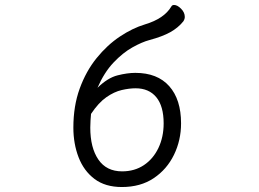

<svg xmlns="http://www.w3.org/2000/svg" viewBox="-20 -735 1040 772"><path d="M372 -382Q413 -422 452.5 -432Q492 -442 524 -442Q613 -442 660.5 -388.5Q708 -335 708 -239Q708 -171 679.5 -112.5Q651 -54 598 -18.5Q545 17 470 17Q403 17 360 -15.5Q317 -48 296 -102.5Q275 -157 275 -222Q275 -309 300.5 -379Q326 -449 368.5 -501.5Q411 -554 462 -588Q513 -622 563 -637Q640 -660 669 -709Q672 -715 680 -715Q693 -715 708 -700Q723 -685 723 -667Q723 -658 717 -649Q696 -623 664.5 -605.5Q633 -588 581 -574Q551 -566 512.5 -544.5Q474 -523 436.5 -483.5Q399 -444 372 -382ZM346 -277Q345 -266 344 -251Q343 -236 343 -222Q343 -141 375.5 -93.5Q408 -46 471 -46Q521 -46 558.5 -71Q596 -96 617 -140Q638 -184 638 -239Q638 -308 608.5 -344Q579 -380 525 -380Q500 -380 469.5 -373Q439 -366 407.5 -344Q376 -322 346 -277Z"/></svg>

Font: Klee One SemiBold
Style: Regular
Weight: 600
Designer: Fontworks Inc.
Foundry: Fontworks Inc.
Version: Version 1.00;January 12, 2022;FontCreator 13.0.0.2683 64-bit